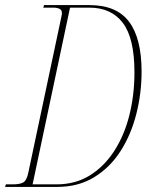

<svg xmlns="http://www.w3.org/2000/svg" viewBox="-38 -734 592 754"><path d="M-18 0 -15 -10H12Q41 -10 54 -18Q67 -26 73 -55L203 -668Q205 -676 205 -679Q205 -682 205 -684Q205 -695 195.5 -699.5Q186 -704 171 -704H132L135 -714H313Q420 -714 469 -648.5Q518 -583 518 -453Q518 -368 497.5 -287Q477 -206 436 -141.5Q395 -77 332.5 -38.5Q270 0 187 0ZM184 -10Q258 -10 314.5 -45Q371 -80 410.5 -141Q450 -202 470 -281.5Q490 -361 490 -450Q490 -584 444.5 -644Q399 -704 313 -704H237L90 -10Z"/></svg>

Font: Noto Serif Display ExtraCondensed Thin
Style: Italic
Weight: 100
Width: 2
Italic angle: -12°
Designer: Monotype Design Team
Foundry: Monotype Imaging Inc.
Version: Version 2.009